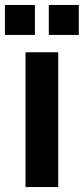

<svg xmlns="http://www.w3.org/2000/svg" viewBox="-49 -755 338 775"><path d="M54 0H186V-544H54ZM148 -614H269V-735H148ZM-29 -614H92V-735H-29Z"/></svg>

Font: Ronzino
Style: Bold
Weight: 700
Designer: Nunzio Mazzaferro
Foundry: Collletttivo
Version: Version 1.000;Glyphs 3.3 (3337)